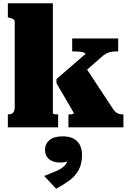

<svg xmlns="http://www.w3.org/2000/svg" viewBox="-20 -778 792 1173"><path d="M734 0H398V-79H402Q409 -79 416 -79.5Q423 -80 427 -82.5Q431 -85 431 -88L325 -270V-295L502 -448Q502 -454 491 -457.5Q480 -461 464 -462.5Q448 -464 433 -464H421V-543H702V-464H691Q670 -464 653.5 -460Q637 -456 624 -448Q611 -440 597 -427L427 -278L489 -388L670 -113Q679 -99 689 -91.5Q699 -84 709.5 -81.5Q720 -79 732 -79H734ZM303 -758V-86Q303 -84 307.5 -82Q312 -80 318.5 -79.5Q325 -79 331 -79H335V0H28V-79H30Q43 -79 51.5 -83Q60 -87 65 -97Q70 -107 70 -125V-644Q70 -652 66.5 -656.5Q63 -661 55 -664Q47 -667 36 -670L28 -672V-758ZM323 375 250 297Q289 282 321.5 268Q354 254 373.5 235.5Q393 217 394 188L410 201Q398 208 382 211.5Q366 215 347 215Q303 215 279 194Q255 173 255 137Q255 101 282 78Q309 55 363 55Q421 55 451 84.5Q481 114 481 170Q481 223 460.5 260.5Q440 298 404 324.5Q368 351 323 375Z"/></svg>

Font: Roboto Serif 20pt Black
Style: Regular
Weight: 900
Version: Version 1.008